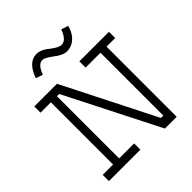

<svg xmlns="http://www.w3.org/2000/svg" viewBox="-207 -861 1000 1000"><g transform="rotate(-45 293.0 -361.0)"><path d="M27.3 -549.8H194.3L451.2 -41H468.8V-503.9H359.4V-549.8H577.1V-503.9H513.7V12.7H426.8L165 -503.9H148.4V-45.9H258.8V0H27.3V-45.9H103.5V-503.9H27.3ZM410.2 -734.4 449.2 -721.7Q447.3 -719.7 447.3 -714.8Q435.5 -675.8 409.7 -653.8Q383.8 -631.8 351.6 -631.8Q321.3 -631.8 282.2 -663.1Q244.1 -691.4 228.5 -691.4Q197.3 -691.4 177.7 -640.6L175.8 -634.8L136.7 -648.4Q168 -735.4 228.5 -735.4Q261.7 -735.4 300.8 -702.1Q335.9 -675.8 354.5 -675.8Q389.6 -675.8 410.2 -734.4Z"/></g></svg>

Font: Thabit
Style: Regular
Weight: 500
Designer: Regenerated by Nadim Shaikli
Foundry: MAK Alagha
Version: 0.01